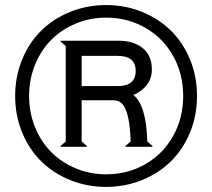

<svg xmlns="http://www.w3.org/2000/svg" viewBox="-20 -730 840 760"><path d="M67.6 -205.8Q40 -272.9 40 -350.1Q40 -427.2 67.6 -494.4Q95.2 -561.5 143.1 -608.6Q190.9 -655.8 257.6 -682.9Q324.2 -710 399.9 -710Q475.6 -710 542.2 -682.9Q608.9 -655.8 656.7 -608.6Q704.6 -561.5 732.2 -494.4Q759.8 -427.2 759.8 -350.1Q759.8 -272.9 732.2 -205.8Q704.6 -138.7 656.7 -91.6Q608.9 -44.4 542.2 -17.3Q475.6 9.8 399.9 9.8Q324.2 9.8 257.6 -17.3Q190.9 -44.4 143.1 -91.6Q95.2 -138.7 67.6 -205.8ZM399.9 -40Q485.4 -40 555.2 -80.1Q625 -120.1 665 -191.2Q705.1 -262.2 705.1 -350.1Q705.1 -438 665 -509Q625 -580.1 555.2 -620.1Q485.4 -660.2 399.9 -660.2Q335.9 -660.2 279.5 -636.5Q223.1 -612.8 182.6 -572Q142.1 -531.2 118.7 -473.6Q95.2 -416 95.2 -350.1Q95.2 -284.2 118.7 -226.6Q142.1 -168.9 182.6 -128.2Q223.1 -87.4 279.5 -63.7Q335.9 -40 399.9 -40ZM445.8 -508.8H303.2V-389.2H445.8Q517.1 -389.2 517.1 -449.2Q517.1 -508.8 445.8 -508.8ZM424.8 -333H303.2V-169.9L324.2 -151.9L323.2 -148.9H220.2L219.2 -151.9L240.2 -169.9V-547.9L219.2 -565.9L220.2 -568.8H450.2Q508.8 -568.8 544.9 -539.6Q581.1 -510.3 581.1 -455.1Q581.1 -419.4 561 -393.6Q541 -367.7 507.8 -354Q559.1 -314 563 -169.9L584 -151.9L583 -148.9H476.1V-151.9L497.1 -169.9Q494.1 -275.4 469.2 -312Q461.4 -323.2 451.7 -328.1Q441.9 -333 424.8 -333Z"/></svg>

Font: Tiffany Gothic CC
Style: Regular
Weight: 400
Designer: indestructible type*
Foundry: Cowboy Collective
Version: Version 1.000